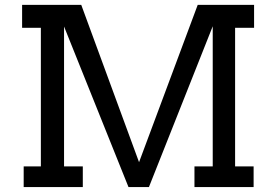

<svg xmlns="http://www.w3.org/2000/svg" viewBox="-20 -760 1102 780"><path d="M76.2 -84H146V-647H69.8V-740.2H310.1L544.9 -101.1L783.2 -740.2H1012.2V-647H935.1V-84H1010.3V0H770V-84H844.2V-653.3L585 0H502L240.2 -652.3V-84H316.4V0H76.2Z"/></svg>

Font: Twentytwelve Slab
Style: TwentytwelveSlab
Weight: 400
Designer: Domenico Catapano
Version: Version 1.00 2012